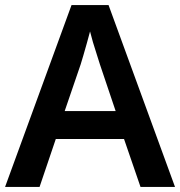

<svg xmlns="http://www.w3.org/2000/svg" viewBox="-20 -737 711 757"><path d="M534 0 469 -189H200L136 0H0L262 -717H408L670 0ZM374 -483Q370 -497 362 -521Q354 -545 346.5 -570.5Q339 -596 335 -613Q330 -593 322.5 -567Q315 -541 308.5 -518Q302 -495 298 -483L235 -299H436Z"/></svg>

Font: Noto Sans Armenian SemiBold
Style: Regular
Weight: 600
Designer: Monotype Design Team
Foundry: Monotype Imaging Inc.
Version: Version 2.007